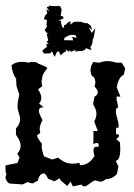

<svg xmlns="http://www.w3.org/2000/svg" viewBox="-22 -667 487 700"><path d="M16.6 2.4Q4.4 2.4 -2.4 -19.5L1.5 -33.7L-1.5 -39.1L-2 -64L41.5 -72.8L49.3 -92.8L41 -106.9Q53.2 -120.1 53.2 -135.7Q53.2 -152.8 36.1 -175.8V-198.7Q51.3 -214.4 51.3 -231.9Q51.3 -242.7 46.6 -255.1Q42 -267.6 42 -277.3Q42 -294.9 44.9 -305.4Q47.9 -315.9 47.9 -323.7L38.1 -353.5Q36.6 -370.6 36.6 -377.9L37.6 -382.8H34.7Q22 -402.3 20 -429.2Q34.7 -441.4 56.2 -441.4Q71.8 -441.4 84 -438.5L89.8 -441.4L110.4 -440.4Q114.3 -435.5 132.3 -429Q150.4 -422.4 150.4 -418Q132.8 -396.5 132.3 -386.7L129.4 -368.7L131.8 -352.5L116.7 -341.3Q128.4 -323.7 128.4 -311Q128.4 -297.9 120.6 -289.6L136.7 -275.9Q119.6 -275.9 119.6 -262.7Q119.6 -254.4 132.8 -229Q122.6 -209 122.6 -196.8L124.5 -185.1Q124.5 -180.2 118.9 -177.7Q113.3 -175.3 113.3 -172.9Q113.3 -164.1 130.9 -143.1L129.9 -135.3Q129.9 -121.1 138.2 -97.2L168.5 -85.4L190.4 -92.3Q213.9 -70.3 241.2 -70.3Q257.8 -70.3 268.1 -73.7L269.5 -64.5Q302.2 -64.5 322.8 -98.6Q318.8 -107.4 318.8 -119.6Q318.8 -132.3 330.1 -132.3L337.4 -131.3L337.9 -136.2Q337.9 -146 331.1 -146Q325.7 -146 318.4 -141.1L318.8 -189.5H334.5L321.3 -224.6Q329.6 -236.8 329.6 -253.4Q329.6 -266.6 317.4 -287.1L322.3 -314.5Q334.5 -320.8 334.5 -330.1Q334.5 -338.9 322.8 -351.6L325.7 -364.7Q325.7 -384.8 313.5 -390.1Q308.1 -399.4 308.1 -412.1Q308.1 -426.8 318.4 -440.9L338.9 -438.5Q358.9 -444.3 366.7 -444.3Q385.7 -444.3 401.9 -438.5H421.9L434.6 -417.5L429.2 -394.5Q409.2 -384.8 403.8 -348.1L417 -314.5L403.3 -315.4V-301.8Q408.2 -285.2 408.2 -278.8Q408.2 -271.5 400.9 -271V-252.4Q410.6 -219.2 410.6 -210.4Q410.6 -200.7 407.7 -200.7L401.4 -201.7L400.9 -178.2Q412.1 -177.7 412.1 -172.4Q412.1 -168 401.9 -159.7L415.5 -147.5L416.5 -123Q416.5 -83.5 399.9 -80.6L409.7 -60.5L404.3 -32.7Q388.2 -14.6 363.8 -13.7Q352.5 -4.4 342.8 -4.4L326.2 -9.3Q320.3 -9.3 305.9 1.7Q291.5 12.7 285.6 12.7Q279.3 12.7 274.9 5.9L243.7 12.7L235.4 -4.9L223.1 11.2L199.2 -9.3L195.3 -17.1L176.3 -5.9L153.3 -15.6Q144 -34.7 138.7 -34.7Q121.6 -34.7 116.2 -8.8L98.1 1.5Q86.4 1.5 80.1 -3.9L60.1 5.4ZM244.6 -520 241.2 -533.2 255.9 -528.8V-534.2Q254.4 -536.1 253.9 -537.6Q251.5 -538.1 249 -539.6H233.4Q232.4 -539.1 230 -538.1Q227.5 -537.1 225.1 -535.6Q219.7 -533.7 218.8 -532.7L212.4 -527.8L211.9 -525.4V-520.5ZM132.3 -482.9Q140.1 -490.2 147.5 -494.6L148.4 -497.6L147.5 -507.8L155.8 -506.8L147.5 -516.1L153.8 -519L147.9 -544.9L156.2 -542Q147.5 -547.4 140.6 -556.6L148.9 -569.3Q148.9 -574.7 147.5 -576.7L148.9 -594.2Q138.2 -596.2 138.2 -598.1Q143.1 -615.2 149.9 -617.2L147.5 -633.8L158.7 -625.5L148.4 -640.6Q148.4 -642.1 154.3 -642.1L158.7 -647Q161.1 -644.5 183.1 -644.5Q185.1 -644.5 187 -646L200.7 -642.6L198.7 -639.6L202.6 -633.3L199.7 -609.9H194.8Q208 -607.4 208.5 -606.2Q209 -605 209.5 -602.1V-601.6Q209.5 -598.1 190.9 -592.3L200.2 -591.3Q200.2 -577.6 207.5 -564.5L211.4 -568.8L211.9 -575.7Q221.2 -577.1 221.2 -581.1Q225.6 -586.4 234.9 -589.8V-577.6Q247.1 -587.9 251.5 -587.9L272.5 -587.4L291 -582L293.9 -584L308.6 -574.2L314 -557.6L300.8 -567.9L313 -546.9L325.7 -564.9L320.3 -534.7Q318.4 -524.4 315.9 -523.4Q315.9 -502.9 307.1 -496.1L311.5 -483.9L291 -491.7L289.6 -486.3Q285.6 -485.8 279.3 -481.4Q261.2 -481.4 250.5 -478.5L255.4 -485.8L239.3 -479Q232.9 -479 230 -485.4V-477.5L216.8 -487.3L219.7 -479.5Q212.4 -479.5 199.7 -465.3L192.4 -479.5L185.5 -477.5L177.2 -459.5L167 -480.5L161.6 -472.7Q154.3 -472.7 137.7 -471.7Z"/></svg>

Font: Truetypewriter PolyglOTT
Style: Regular
Weight: 400
Designer: Sergey Beatoff a.k.a. Sam_T
Version: Version 3.76